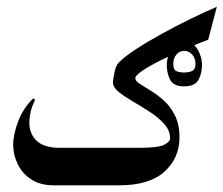

<svg xmlns="http://www.w3.org/2000/svg" viewBox="-20 -555 669 575"><path d="M292.5 0H141.1Q100.6 0 73.5 -17.8Q46.4 -35.6 33 -63.5Q19.5 -91.3 19.5 -121.1Q19.5 -152.3 34.4 -191.4Q49.3 -230.5 79.1 -260.3L85.4 -256.3Q76.2 -238.3 72 -220.7Q67.9 -203.1 67.9 -187.5Q67.9 -153.8 90.1 -133.1Q112.3 -112.3 158.2 -112.3H293.9Q302.7 -112.3 307.4 -94Q312 -75.7 312 -60.1Q312 -43 307.1 -21.5Q302.2 0 292.5 0ZM629.4 -534.7 603.5 -436Q573.2 -424.8 535.6 -408.7Q498 -392.6 463.6 -375.5Q429.2 -358.4 407.2 -343.8Q385.3 -329.1 385.3 -320.8Q385.3 -312.5 398.4 -304Q411.6 -295.4 431.4 -283.4Q451.2 -271.5 470.9 -253.7Q490.7 -235.8 504.2 -208.7Q517.6 -181.6 517.6 -143.1Q517.1 -80.6 471.9 -40.3Q426.8 0 336.9 0H290.5Q279.8 0 272 -16.6Q264.2 -33.2 264.2 -56.2Q264.2 -79.1 272 -95.7Q279.8 -112.3 290.5 -112.3H395.5Q453.6 -112.3 471.4 -121.3Q489.3 -130.4 489.3 -140.6Q489.7 -163.6 472.4 -183.1Q455.1 -202.6 429.7 -219.2Q404.3 -235.8 378.7 -250.7Q353 -265.6 335.7 -279.5Q318.4 -293.5 318.4 -307.6Q318.4 -317.9 322.8 -338.1Q327.1 -358.4 335 -366.7Q349.6 -382.8 383.5 -405.3Q417.5 -427.7 461.2 -451.9Q504.9 -476.1 549.3 -497.8Q593.8 -519.5 629.4 -534.7ZM531.7 -296.4Q499.5 -296.4 489.5 -316.2Q479.5 -335.9 479.5 -360.4Q479.5 -375.5 485.4 -392.1Q491.2 -408.7 502.9 -420.7Q514.6 -432.6 531.7 -432.6Q549.3 -432.6 561 -420.7Q572.8 -408.7 578.9 -392.1Q585 -375.5 585 -360.4Q585 -335.9 574.5 -316.2Q564 -296.4 531.7 -296.4ZM531.7 -337.9Q545.4 -337.9 555.4 -342.5Q565.4 -347.2 565.4 -363.8Q565.4 -380.9 555.4 -391.8Q545.4 -402.8 531.7 -402.8Q518.1 -402.8 508.5 -391.8Q499 -380.9 499 -363.8Q499 -345.7 508.5 -341.8Q518.1 -337.9 531.7 -337.9Z"/></svg>

Font: Lateef SemiBold
Style: Regular
Weight: 600
Designer: SIL International
Foundry: SIL International
Version: Version 4.200